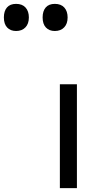

<svg xmlns="http://www.w3.org/2000/svg" viewBox="-224 -971 502 991"><path d="M173 0H85V-536H173ZM59 -811Q30 -811 13 -829Q-4 -847 -4 -881Q-4 -914 12 -932.5Q28 -951 59 -951Q91 -951 108 -932Q125 -913 125 -881Q125 -848 107 -829.5Q89 -811 59 -811ZM-141 -811Q-170 -811 -187 -829Q-204 -847 -204 -881Q-204 -914 -188 -932.5Q-172 -951 -141 -951Q-109 -951 -92 -932Q-75 -913 -75 -881Q-75 -848 -93 -829.5Q-111 -811 -141 -811Z"/></svg>

Font: Noto Sans Tifinagh Ahaggar
Style: Regular
Weight: 400
Designer: JamraPatel
Foundry: JamraPatel LLC
Version: Version 2.006; ttfautohint (v1.8.4.7-5d5b)